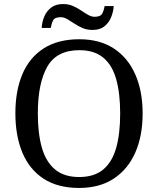

<svg xmlns="http://www.w3.org/2000/svg" viewBox="-20 -919 782 949"><path d="M371 10Q265 10 195 -36Q125 -82 90.5 -165Q56 -248 56 -359Q56 -470 90.5 -552Q125 -634 195.5 -679.5Q266 -725 372 -725Q473 -725 542.5 -679.5Q612 -634 648.5 -551.5Q685 -469 685 -358Q685 -247 648.5 -164.5Q612 -82 542 -36Q472 10 371 10ZM371 -44Q446 -44 490.5 -81.5Q535 -119 554.5 -189Q574 -259 574 -358Q574 -457 554.5 -527Q535 -597 490.5 -634Q446 -671 372 -671Q260 -671 213.5 -589Q167 -507 167 -358Q167 -259 187 -189Q207 -119 252 -81.5Q297 -44 371 -44ZM437 -771Q410 -771 388 -780.5Q366 -790 347.5 -802.5Q329 -815 312.5 -824.5Q296 -834 280 -834Q250 -834 242 -817.5Q234 -801 231 -781H186Q188 -812 199.5 -838.5Q211 -865 233.5 -882Q256 -899 292 -899Q319 -899 340.5 -889.5Q362 -880 380.5 -867.5Q399 -855 415.5 -845.5Q432 -836 448 -836Q477 -836 485.5 -852.5Q494 -869 497 -889H542Q540 -859 528.5 -832Q517 -805 495 -788Q473 -771 437 -771Z"/></svg>

Font: Noto Serif Sinhala
Style: Regular
Weight: 400
Designer: Jelle Bosma - Monotype Design Team
Foundry: Monotype Imaging Inc.
Version: Version 2.006